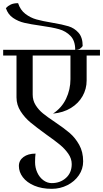

<svg xmlns="http://www.w3.org/2000/svg" viewBox="-32 -914 650 1210"><path d="M87 132Q87 97 116 75.5Q145 54 192 54Q189 74 189 108Q189 143 203 173.5Q217 204 241.5 222Q266 240 294 240Q347 240 383.5 207.5Q420 175 420 120Q420 86 398.5 55Q377 24 345.5 -2Q314 -28 260 -66Q198 -111 161 -141.5Q124 -172 98 -212.5Q72 -253 72 -300V-564H-12V-600H598V-564H514V-406Q514 -354 488.5 -308.5Q463 -263 415 -233.5Q367 -204 302 -198Q357 -234 384.5 -292Q412 -350 412 -415V-564H174V-318Q174 -281 192.5 -251.5Q211 -222 238.5 -199.5Q266 -177 314 -145Q372 -106 407 -76Q442 -46 467 -1.5Q492 43 492 103Q492 151 465 190.5Q438 230 392.5 253Q347 276 294 276Q231 276 184 256Q137 236 112 203Q87 170 87 132ZM225 -752Q161 -761 122 -770Q83 -779 50.5 -801Q18 -823 5 -863Q18 -877 36 -885.5Q54 -894 82 -894Q96 -851 128 -826.5Q160 -802 198 -791.5Q236 -781 296 -771Q362 -760 399.5 -748.5Q437 -737 463 -707.5Q489 -678 489 -624Q481 -612 470.5 -606Q460 -600 442 -600Q442 -657 412.5 -687.5Q383 -718 340 -730Q297 -742 225 -752Z"/></svg>

Font: Arya
Style: Regular
Weight: 400
Designer: Eduardo Rodriguez Tunni, Modular Infotech
Foundry: Eduardo Rodriguez Tunni, Modular Infotech
Version: Version 1.002